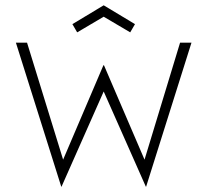

<svg xmlns="http://www.w3.org/2000/svg" viewBox="-20 -674 782 724"><path d="M40 -513H82L218 -72L370 -428H372L525 -72L659 -513H702L531 30H530L371 -329L212 30H211ZM253 -583 371 -654 489 -583 471 -552 371 -611 271 -552Z"/></svg>

Font: Lineal Thin
Style: Regular
Weight: 200
Designer: Created by Frank Adebiaye with contributions from Anton Moglia & Ariel Martín Pérez
Created by Frank ADEBIAYE with FontF
Foundry: Velvetyne Type Foundry
Version: Version 2.000;Glyphs 3.2 (3227)